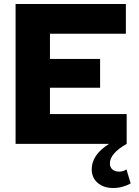

<svg xmlns="http://www.w3.org/2000/svg" viewBox="-20 -720 697 961"><path d="M634 198Q617 208 594 214.5Q571 221 547 221Q498 221 468.5 195Q439 169 439 127Q439 55 526 0H58V-700H610V-551H230V-425H481V-281H230V-149H614V0Q530 48 530 98Q530 117 542.5 128Q555 139 577 139Q597 139 613 128Z"/></svg>

Font: Red Hat Display Black
Style: Regular
Weight: 900
Designer: Pentagram, MCKL
Foundry: Pentagram, MCKL
Version: Version 1.023; ttfautohint (v1.8.3)